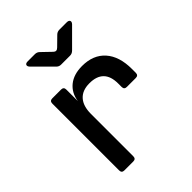

<svg xmlns="http://www.w3.org/2000/svg" viewBox="-218 -910 1036 1036"><g transform="rotate(-45 300.0 -392.5)"><path d="M124 0Q104 0 104 -20V-530Q104 -550 124 -550H191Q211 -550 211 -530V-442Q219 -497 258 -528.5Q297 -560 361 -560Q446 -560 493 -507Q540 -454 540 -358V-329Q540 -309 520 -309H452Q432 -309 432 -329V-355Q432 -466 323 -466Q269 -466 240.5 -434.5Q212 -403 212 -343V-20Q212 0 192 0ZM286 -645Q270 -645 259 -657L159 -757Q149 -768 152.5 -776.5Q156 -785 171 -785H226Q242 -785 253 -774L305 -724Q320 -709 336 -725L386 -774Q397 -785 413 -785H469Q484 -785 488 -776.5Q492 -768 482 -757L382 -657Q370 -645 355 -645Z"/></g></svg>

Font: Pitagon Sans Mono SemiBold
Style: Regular
Weight: 600
Monospace: yes
Designer: Travis Tran
Foundry: Pitagon
Version: Version 1.001; ttfautohint (v1.8.4.7-5d5b);gftools[0.9.26]